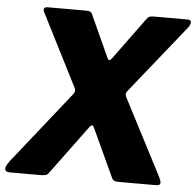

<svg xmlns="http://www.w3.org/2000/svg" viewBox="-62 -795 866 849"><g transform="rotate(5 371.5 -371.0)"><path d="M670 -41Q683 -15 679.5 -7.5Q676 0 658 0H497Q484 0 476 -3Q468 -6 464 -17L366 -229Q361 -239 356 -239Q351 -239 343 -227L185 -13Q179 -4 169.5 -2Q160 0 147 0H13Q-6 0 -9 -11.5Q-12 -23 8 -50L256 -362Q265 -373 267.5 -379.5Q270 -386 266 -396L102 -719Q97 -729 100 -735.5Q103 -742 116 -742H284Q299 -742 305.5 -738.5Q312 -735 316 -723L399 -541Q406 -525 418 -541L555 -728Q562 -738 569 -740Q576 -742 590 -742H737Q753 -742 752 -730Q751 -718 743 -708L504 -410Q494 -398 493 -391.5Q492 -385 496 -377L670 -41Z"/></g></svg>

Font: Libre Franklin ExtraBold
Style: Italic
Weight: 800
Italic angle: -8°
Designer: Pablo Impallari, Rodrigo Fuenzalida, Nhung Nguyen
Foundry: Impallari Type
Version: Version 3.000